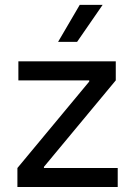

<svg xmlns="http://www.w3.org/2000/svg" viewBox="-20 -750 542 770"><path d="M49.8 -76.2H152.3H452.1V0H49.8ZM341.8 -427.7 337.9 -419.9V-435.5L444.3 -427.7L152.3 -76.2L156.2 -84V-68.4L49.8 -76.2ZM53.7 -503.9H444.3V-427.7H341.8H53.7ZM391.6 -730.5H299.8L212.9 -582H289.1Z"/></svg>

Font: Wanted Sans Variable
Style: Regular
Weight: 400
Designer: Original Design by Kil Hyung-jin and Kang Hanbin, Wanted Lab, Inc; Hangeul from Source Han Sans by Jang Soo-young and Ka
Foundry: Wanted Lab, Inc.
Version: Version 1.003;Glyphs 3.2 (3227)